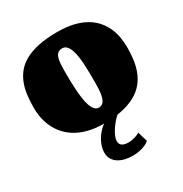

<svg xmlns="http://www.w3.org/2000/svg" viewBox="-248 -975 1426 1500"><g transform="rotate(-30 464.5 -224.5)"><path d="M443.8 12.2Q370.1 12.2 310.5 -2.2Q251 -16.6 205.1 -42.5Q159.2 -68.4 126 -104Q92.8 -139.6 71.3 -182.1Q49.8 -224.6 39.8 -272.2Q29.8 -319.8 29.8 -370.1Q29.8 -427.7 36.4 -481.2Q43 -534.7 60.8 -581.5Q78.6 -628.4 110.4 -667Q142.1 -705.6 192.6 -733.2Q243.2 -760.7 314.9 -775.9Q386.7 -791 484.9 -791Q564 -791 625.5 -776.6Q687 -762.2 733.2 -736.3Q779.3 -710.4 810.8 -675Q842.3 -639.6 862.1 -597.9Q881.8 -556.2 890.4 -509.3Q898.9 -462.4 898.9 -414.1Q898.9 -359.4 892.3 -306.4Q885.7 -253.4 867.9 -206.1Q850.1 -158.7 818.1 -118.7Q786.1 -78.6 735.6 -49.6Q685.1 -20.5 613.3 -4.2Q541.5 12.2 443.8 12.2ZM471.7 -116.2Q493.7 -116.2 507.6 -128.4Q521.5 -140.6 529.5 -163.6Q537.6 -186.5 540.8 -219.7Q543.9 -252.9 543.9 -294.9V-316.9Q543.9 -354 543.5 -393.8Q543 -433.6 540.5 -471.9Q538.1 -510.3 532.5 -544.4Q526.9 -578.6 516.8 -604.7Q506.8 -630.9 491.5 -646Q476.1 -661.1 453.6 -661.1Q430.7 -661.1 416.5 -650.6Q402.3 -640.1 394.8 -619.9Q387.2 -599.6 384.5 -569.8Q381.8 -540 381.8 -501Q381.8 -465.3 382.3 -422.9Q382.8 -380.4 385.3 -337.6Q387.7 -294.9 393.1 -254.9Q398.4 -214.8 408.4 -184.1Q418.5 -153.3 433.8 -134.8Q449.2 -116.2 471.7 -116.2ZM666.5 296.4Q653.3 307.6 636.2 316.2Q619.1 324.7 599.1 330.6Q579.1 336.4 557.1 339.4Q535.2 342.3 512.7 342.3Q478.5 342.3 446 334.7Q413.6 327.1 388.2 311.3Q362.8 295.4 347.4 270.5Q332 245.6 332 210.4Q332 178.2 344.5 143.8Q356.9 109.4 379.2 78.1Q401.4 46.9 431.9 21.7Q462.4 -3.4 498.5 -17.1H600.6Q592.3 -14.6 578.6 -3.7Q564.9 7.3 549.3 23.4Q533.7 39.6 518.1 59.8Q502.4 80.1 489.7 101.3Q477.1 122.6 469 143.3Q460.9 164.1 460.9 181.6Q460.9 196.8 467 207Q473.1 217.3 483.4 223.6Q493.7 230 507.3 232.7Q521 235.4 535.6 235.4Q550.8 235.4 566.4 232.9Q582 230.5 595.9 226.3Q609.9 222.2 621.3 217Q632.8 211.9 639.6 206.1Z"/></g></svg>

Font: Corben
Style: Bold
Weight: 700
Designer: vernon adams
Foundry: vernon adams
Version: Version 1.101; ttfautohint (v1.6)